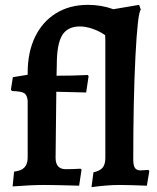

<svg xmlns="http://www.w3.org/2000/svg" viewBox="-20 -762 645 791"><path d="M251 -65Q280 -65 312 -67L316 -63L306 3Q204 0 163 0Q110 0 32 6L38 -55Q67 -58 80.5 -72Q94 -86 94 -112V-347Q92 -370 80 -378Q68 -386 29 -387L25 -393L33 -444L94 -454V-462Q94 -547 124.5 -610Q155 -673 211 -707.5Q267 -742 342 -742Q398 -742 447 -724Q502 -733 553 -742L560 -723Q547 -707 538 -530Q529 -353 529 -105Q529 -80 536 -70Q543 -60 559 -60L592 -62L595 -56L585 3Q509 0 471 0Q424 0 357 9L365 -52Q392 -58 403 -71.5Q414 -85 414 -112V-598L413 -617Q391 -633 362.5 -643Q334 -653 309 -653Q258 -653 236 -616.5Q214 -580 214 -496L213 -450Q280 -450 342 -453L345 -448L335 -381Q278 -383 212 -384L209 -112Q209 -65 251 -65Z"/></svg>

Font: Alegreya
Style: Bold
Weight: 700
Designer: Juan Pablo del Peral
Foundry: Huerta Tipografica
Version: Version 2.008; ttfautohint (v1.8)